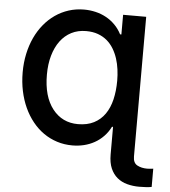

<svg xmlns="http://www.w3.org/2000/svg" viewBox="-61 -792 935 1053"><g transform="rotate(5 406.5 -266.0)"><path d="M53.3 -365.4Q53.3 -418.7 63.6 -466.8Q73.9 -514.9 93 -556.3Q112.2 -597.7 139.6 -631Q166.9 -664.4 201 -688Q235.1 -711.6 275 -724.4Q315 -737.2 359.4 -737.2Q392 -737.2 422.9 -729.9Q453.8 -722.7 480.8 -707.9Q507.8 -693.2 530 -671Q552.2 -648.8 567.5 -619H574.6V-727.3H701.7V41.9Q701.7 77.1 724.8 89.5Q747.9 101.9 779.1 101.9Q787.6 101.9 796.3 101Q805 100.1 812.9 99.1V199.6Q800.1 202.1 783 203.3Q766 204.5 744.7 204.5Q709.2 204.5 677.7 196Q646.3 187.5 623.2 168.3Q600.1 149.1 586.6 118.1Q573.2 87 573.2 41.9V-110.1H567.5Q552.2 -79.9 530.2 -57.2Q508.2 -34.4 481.2 -19.4Q454.2 -4.3 423.3 3.2Q392.4 10.7 359.4 10.7Q314.6 10.7 274.7 -2.1Q234.7 -14.9 200.6 -38.7Q166.5 -62.5 139.4 -96.4Q112.2 -130.3 93 -172.1Q73.9 -213.8 63.6 -262.6Q53.3 -311.4 53.3 -365.4ZM239.7 -176.1Q292.6 -108.3 380 -108.3Q430.8 -108.3 467.5 -127.1Q504.3 -146 527.9 -179.9Q551.5 -213.8 562.7 -260.8Q573.9 -307.9 573.9 -364.3Q573.9 -395.2 569.8 -426.1Q565.7 -457 556.5 -485.6Q547.2 -514.2 532.3 -538.9Q517.4 -563.6 496.1 -581.7Q474.8 -599.8 446.2 -610.3Q417.6 -620.7 380.7 -620.7Q335.6 -620.7 299.7 -602.3Q263.8 -583.8 238.8 -550.1Q213.8 -516.3 200.3 -469.1Q186.8 -421.9 186.8 -364.3Q186.8 -244 239.7 -176.1Z"/></g></svg>

Font: Inter P Semi Bold
Style: Regular
Weight: 600
Designer: Rasmus Andersson
Foundry: rsms
Version: Version 3.018;git-588b23468